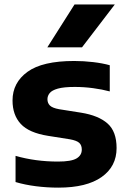

<svg xmlns="http://www.w3.org/2000/svg" viewBox="-20 -828 570 858"><path d="M241 10.5Q189.5 10.5 140.5 4.2Q91.5 -2 49.5 -14.5V-131.5Q138.5 -106 239 -106Q298.5 -106 322 -120Q345.5 -134 345.5 -159.5Q345.5 -179 334.2 -189.5Q323 -200 292.5 -205.5L194.5 -221Q109.5 -234.5 72.8 -274.2Q36 -314 36 -379Q36 -458.5 102.8 -507Q169.5 -555.5 311.5 -555.5Q354 -555.5 396.2 -550.5Q438.5 -545.5 470.5 -536.5V-419.5Q437 -428.5 396.2 -434Q355.5 -439.5 314.5 -439.5Q265 -439.5 238.5 -432Q212 -424.5 202 -412Q192 -399.5 192 -384.5Q192 -367.5 203 -356.5Q214 -345.5 244 -340L342 -324.5Q420 -312 460.5 -276.2Q501 -240.5 501 -166.5Q501 -84 434 -36.8Q367 10.5 241 10.5ZM191.5 -616.5 313 -808H493L346.5 -616.5Z"/></svg>

Font: Encode Sans SmExp
Style: Bold
Weight: 700
Width: 6
Designer: Multiple Designers
Foundry: Impallari Type
Version: Version 3.002; ttfautohint (v1.8.3) -l 8 -r 50 -G 200 -x 14 